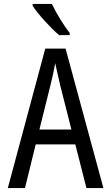

<svg xmlns="http://www.w3.org/2000/svg" viewBox="-20 -964 570 984"><path d="M283 -784H337V-795C308 -832 267 -898 246 -944H147V-935C172 -894 241 -819 283 -784ZM20 0H108L163 -224H366L423 0H510L316 -715H212ZM239 -529C247 -560 257 -606 263 -640C270 -606 281 -561 288 -529L346 -300H182Z"/></svg>

Font: Noto Sans Mono Condensed
Style: Regular
Weight: 400
Width: 3
Designer: Monotype Design Team
Foundry: Monotype Imaging Inc.
Version: Version 2.014